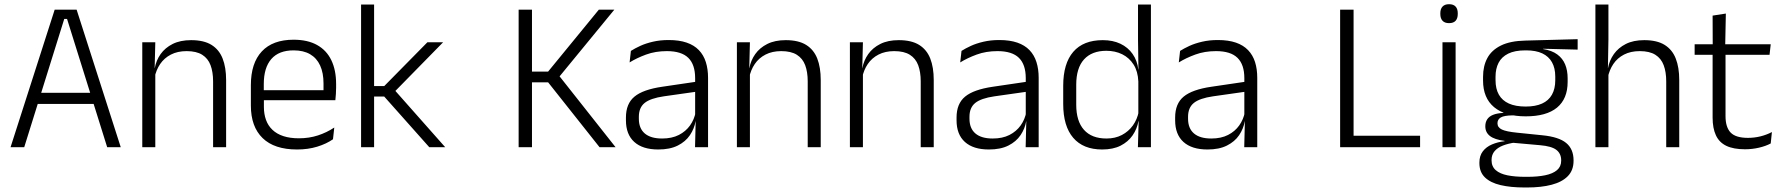

<svg xmlns="http://www.w3.org/2000/svg" viewBox="-20 -684 8280 892"><path d="M92.5 0H29L234 -639H336L541 0H478L291.5 -596H278.5ZM431 -201H138.5V-253H431Z M1030.5 0H970V-306Q970 -349.5 958.2 -381Q946.5 -412.5 919.5 -429.5Q892.5 -446.5 847 -446.5Q805 -446.5 774 -430.5Q743 -414.5 724 -386.5Q705 -358.5 698 -322.5L685.5 -367.5H699Q705.5 -403.5 726.2 -432.8Q747 -462 782.2 -479.8Q817.5 -497.5 868 -497.5Q927 -497.5 962.5 -475.5Q998 -453.5 1014.2 -412.2Q1030.5 -371 1030.5 -312ZM701.5 0H641V-487.5H701.5L698.5 -367L701.5 -364Z M1360 10.5Q1254.5 10.5 1200 -42.5Q1145.5 -95.5 1145.5 -193.5V-288.5Q1145.5 -390.5 1196.2 -445Q1247 -499.5 1344 -499.5Q1409 -499.5 1453 -475Q1497 -450.5 1519.2 -404.5Q1541.5 -358.5 1541.5 -294V-276.5Q1541.5 -262 1540.5 -247.5Q1539.5 -233 1538 -218.5H1482Q1483 -240.5 1483 -260.2Q1483 -280 1483 -296.5Q1483 -345.5 1467.2 -379.8Q1451.5 -414 1420.8 -432Q1390 -450 1344 -450Q1275.5 -450 1240.5 -409.8Q1205.5 -369.5 1205.5 -293.5V-246L1206 -238V-187.5Q1206 -154 1215.8 -127Q1225.5 -100 1245.8 -80.8Q1266 -61.5 1296.8 -51.5Q1327.5 -41.5 1368.5 -41.5Q1416 -41.5 1456.8 -54.8Q1497.5 -68 1533 -91.5L1527 -37Q1496 -15.5 1453.5 -2.5Q1411 10.5 1360 10.5ZM1524.5 -218.5H1177V-265H1524.5Z M2048.5 0H1974.5L1765 -235.5H1710V-284H1765L1965.5 -487.5H2038.5L1809 -253.5V-270.5ZM1718 0H1657.5V-663H1718Z M2840 0H2765.5L2526.5 -301.5H2446V-351.5H2526.5L2762 -639H2834L2573 -321L2572.5 -338.5ZM2451.5 0H2389.5V-639H2451.5Z M3269.5 0H3209L3212 -121.5L3209.5 -131V-288.5V-321Q3209.5 -384 3177.8 -415.2Q3146 -446.5 3078 -446.5Q3025 -446.5 2981.5 -430.5Q2938 -414.5 2905 -394L2911 -447.5Q2929 -459 2954.5 -470.8Q2980 -482.5 3013.2 -490.2Q3046.5 -498 3086.5 -498Q3135.5 -498 3170.2 -486Q3205 -474 3227 -451Q3249 -428 3259.2 -395.5Q3269.5 -363 3269.5 -322.5ZM3038 10.5Q2965.5 10.5 2926.8 -24.5Q2888 -59.5 2888 -125V-138Q2888 -202.5 2927.8 -235.2Q2967.5 -268 3056.5 -281L3219.5 -305L3222.5 -259L3064 -236.5Q3002 -227.5 2975 -205.8Q2948 -184 2948 -141.5V-132.5Q2948 -87.5 2975.5 -64Q3003 -40.5 3056 -40.5Q3101.5 -40.5 3133.8 -57Q3166 -73.5 3185.8 -101.2Q3205.5 -129 3212 -163.5L3224 -120.5H3211.5Q3205.5 -86 3185.2 -56Q3165 -26 3128.8 -7.8Q3092.5 10.5 3038 10.5Z M3793 0H3732.5V-306Q3732.5 -349.5 3720.8 -381Q3709 -412.5 3682 -429.5Q3655 -446.5 3609.5 -446.5Q3567.5 -446.5 3536.5 -430.5Q3505.5 -414.5 3486.5 -386.5Q3467.5 -358.5 3460.5 -322.5L3448 -367.5H3461.5Q3468 -403.5 3488.8 -432.8Q3509.5 -462 3544.8 -479.8Q3580 -497.5 3630.5 -497.5Q3689.5 -497.5 3725 -475.5Q3760.5 -453.5 3776.8 -412.2Q3793 -371 3793 -312ZM3464 0H3403.5V-487.5H3464L3461 -367L3464 -364Z M4318 0H4257.5V-306Q4257.5 -349.5 4245.8 -381Q4234 -412.5 4207 -429.5Q4180 -446.5 4134.5 -446.5Q4092.5 -446.5 4061.5 -430.5Q4030.5 -414.5 4011.5 -386.5Q3992.5 -358.5 3985.5 -322.5L3973 -367.5H3986.5Q3993 -403.5 4013.8 -432.8Q4034.5 -462 4069.8 -479.8Q4105 -497.5 4155.5 -497.5Q4214.5 -497.5 4250 -475.5Q4285.5 -453.5 4301.8 -412.2Q4318 -371 4318 -312ZM3989 0H3928.5V-487.5H3989L3986 -367L3989 -364Z M4805.5 0H4745L4748 -121.5L4745.5 -131V-288.5V-321Q4745.5 -384 4713.8 -415.2Q4682 -446.5 4614 -446.5Q4561 -446.5 4517.5 -430.5Q4474 -414.5 4441 -394L4447 -447.5Q4465 -459 4490.5 -470.8Q4516 -482.5 4549.2 -490.2Q4582.5 -498 4622.5 -498Q4671.5 -498 4706.2 -486Q4741 -474 4763 -451Q4785 -428 4795.2 -395.5Q4805.5 -363 4805.5 -322.5ZM4574 10.5Q4501.5 10.5 4462.8 -24.5Q4424 -59.5 4424 -125V-138Q4424 -202.5 4463.8 -235.2Q4503.5 -268 4592.5 -281L4755.5 -305L4758.5 -259L4600 -236.5Q4538 -227.5 4511 -205.8Q4484 -184 4484 -141.5V-132.5Q4484 -87.5 4511.5 -64Q4539 -40.5 4592 -40.5Q4637.5 -40.5 4669.8 -57Q4702 -73.5 4721.8 -101.2Q4741.5 -129 4748 -163.5L4760 -120.5H4747.5Q4741.5 -86 4721.2 -56Q4701 -26 4664.8 -7.8Q4628.5 10.5 4574 10.5Z M5100.5 10.5Q5012.5 10.5 4966 -43.8Q4919.5 -98 4919.5 -201V-285.5Q4919.5 -389 4966.2 -443.2Q5013 -497.5 5103.5 -497.5Q5150 -497.5 5185.2 -480.8Q5220.5 -464 5242 -433.2Q5263.5 -402.5 5268.5 -361H5288.5L5268.5 -305.5Q5266.5 -352.5 5246.5 -384Q5226.5 -415.5 5193.8 -431.8Q5161 -448 5120 -448Q5052.5 -448 5016.2 -408Q4980 -368 4980 -290.5V-197.5Q4980 -121 5016 -80.8Q5052 -40.5 5120.5 -40.5Q5161 -40.5 5192 -56.8Q5223 -73 5243.2 -101.2Q5263.5 -129.5 5270.5 -166L5286.5 -121H5269Q5262.5 -85 5241.8 -55Q5221 -25 5186 -7.2Q5151 10.5 5100.5 10.5ZM5327 0H5266.5L5270 -122L5268.5 -142V-347.5L5269 -362L5267 -500.5V-663H5327Z M5821 0H5760.5L5763.5 -121.5L5761 -131V-288.5V-321Q5761 -384 5729.2 -415.2Q5697.5 -446.5 5629.5 -446.5Q5576.5 -446.5 5533 -430.5Q5489.5 -414.5 5456.5 -394L5462.5 -447.5Q5480.5 -459 5506 -470.8Q5531.5 -482.5 5564.8 -490.2Q5598 -498 5638 -498Q5687 -498 5721.8 -486Q5756.5 -474 5778.5 -451Q5800.5 -428 5810.8 -395.5Q5821 -363 5821 -322.5ZM5589.5 10.5Q5517 10.5 5478.2 -24.5Q5439.5 -59.5 5439.5 -125V-138Q5439.5 -202.5 5479.2 -235.2Q5519 -268 5608 -281L5771 -305L5774 -259L5615.5 -236.5Q5553.5 -227.5 5526.5 -205.8Q5499.5 -184 5499.5 -141.5V-132.5Q5499.5 -87.5 5527 -64Q5554.5 -40.5 5607.5 -40.5Q5653 -40.5 5685.2 -57Q5717.5 -73.5 5737.2 -101.2Q5757 -129 5763.5 -163.5L5775.5 -120.5H5763Q5757 -86 5736.8 -56Q5716.5 -26 5680.2 -7.8Q5644 10.5 5589.5 10.5Z M6268.5 -639V0H6206V-639ZM6238.5 0V-53.5H6577.5V0Z M6742.5 0H6681.5V-487.5H6742.5ZM6712 -576.5Q6692 -576.5 6681.8 -587.5Q6671.5 -598.5 6671.5 -619V-622.5Q6671.5 -642.5 6681.8 -653.5Q6692 -664.5 6712 -664.5Q6732.5 -664.5 6742.5 -653.5Q6752.5 -642.5 6752.5 -622.5V-619Q6752.5 -598.5 6742.5 -587.5Q6732.5 -576.5 6712 -576.5Z M7068.5 -143.5Q6972.5 -143.5 6921.2 -186.2Q6870 -229 6870 -310V-327Q6870 -377 6889.8 -414Q6909.5 -451 6953 -472.5Q6996.5 -494 7067 -495.5L7309.5 -502V-453.5L7149.5 -457.5V-456Q7190 -449.5 7215 -431Q7240 -412.5 7251.5 -384.5Q7263 -356.5 7263 -320.5V-303.5Q7263 -225 7213.8 -184.2Q7164.5 -143.5 7068.5 -143.5ZM7065.5 137.5H7076Q7124 137.5 7159 130.2Q7194 123 7213.5 106.5Q7233 90 7233 62.5V61Q7233 29.5 7210.5 12.2Q7188 -5 7134 -9.5L6999 -21.5L7020 -22Q6987.5 -17.5 6962.8 -8Q6938 1.5 6923.8 18Q6909.5 34.5 6909.5 59.5V60.5Q6909.5 89.5 6929 106.5Q6948.5 123.5 6983.5 130.5Q7018.5 137.5 7065.5 137.5ZM7075 187H7062Q6998.5 187 6951.5 176Q6904.5 165 6878.8 140.2Q6853 115.5 6853 73.5V71.5Q6853 40 6868.8 19.2Q6884.5 -1.5 6911.5 -13Q6938.5 -24.5 6970.5 -28L6970 -29.5Q6923.5 -35.5 6902 -52.2Q6880.5 -69 6880.5 -97V-97.5Q6880.5 -116 6889.2 -129.5Q6898 -143 6916.5 -150.5Q6935 -158 6964.5 -159.5V-168.5L7045 -147L7007 -148Q6967.5 -147.5 6952.2 -138.2Q6937 -129 6937 -111.5V-111Q6937 -92 6957.5 -82.2Q6978 -72.5 7028.5 -67.5L7146 -55.5Q7222 -48 7256.2 -19.8Q7290.5 8.5 7290.5 61V63Q7290.5 107 7264 134.2Q7237.5 161.5 7189 174.2Q7140.5 187 7075 187ZM7068 -189Q7113.5 -189 7144 -202.8Q7174.5 -216.5 7190 -244Q7205.5 -271.5 7205.5 -311V-328.5Q7205.5 -367.5 7190.2 -394.8Q7175 -422 7145.2 -436Q7115.5 -450 7070.5 -450H7067Q7017.5 -450 6986.8 -434.8Q6956 -419.5 6942 -392Q6928 -364.5 6928 -328V-311.5Q6928 -271.5 6943.5 -244.2Q6959 -217 6990 -203Q7021 -189 7068 -189Z M7781.5 0H7721V-306Q7721 -349.5 7709.2 -381Q7697.5 -412.5 7670.5 -429.5Q7643.5 -446.5 7598 -446.5Q7556 -446.5 7525 -430.5Q7494 -414.5 7475.2 -386.5Q7456.5 -358.5 7449.5 -323L7434 -367.5H7450.5Q7457 -403.5 7477.8 -432.8Q7498.5 -462 7533.5 -479.8Q7568.5 -497.5 7619 -497.5Q7678 -497.5 7713.5 -475.5Q7749 -453.5 7765.2 -412.2Q7781.5 -371 7781.5 -312ZM7452.5 0H7392V-663H7452.5V-501L7450 -361L7452.5 -356Z M8087 9.5Q8033.5 9.5 8000.2 -6.5Q7967 -22.5 7951.8 -55.5Q7936.5 -88.5 7936.5 -137.5V-455.5H7996.5V-144.5Q7996.5 -93 8020.2 -68.2Q8044 -43.5 8100.5 -43.5Q8130.5 -43.5 8158.8 -50.5Q8187 -57.5 8212 -70.5L8206.5 -17.5Q8183 -5 8151.5 2.2Q8120 9.5 8087 9.5ZM8201 -429.5H7853V-478.5H8206.5ZM7995 -471.5H7937L7936.5 -611.5L7998 -621Z"/></svg>

Font: Anek Kannada Light
Style: Regular
Weight: 300
Designer: Vaishnavi Murthy, Maithili Shingre (Kannada) & Yesha Goshar (Latin)
Foundry: Ek Type
Version: Version 1.003